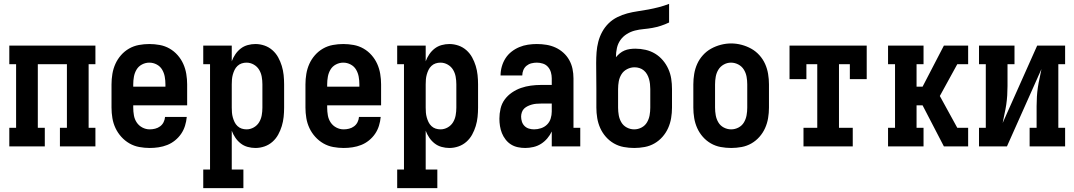

<svg xmlns="http://www.w3.org/2000/svg" viewBox="-20 -755 5540 990"><path d="M28 0V-96H63V-424H28V-520H472V-424H437V-96H472V0H289V-96H325V-424H175V-96H211V0Z M752 8Q725 8 698 3Q671 -2 647.5 -15.5Q624 -29 605.5 -49.5Q587 -70 575.5 -94.5Q564 -119 559.5 -146Q555 -173 555 -200V-320Q555 -347 559.5 -374Q564 -401 575 -425.5Q586 -450 604 -470.5Q622 -491 645.5 -504.5Q669 -518 696 -523Q723 -528 750 -528Q777 -528 804 -523Q831 -518 854.5 -504.5Q878 -491 896 -470.5Q914 -450 925 -425.5Q936 -401 940.5 -374Q945 -347 945 -320V-212H667V-200Q667 -180 670.5 -160Q674 -140 685 -123.5Q696 -107 714 -97.5Q732 -88 752 -88Q766 -88 780 -91.5Q794 -95 805.5 -103.5Q817 -112 823.5 -125Q830 -138 831 -152H943Q941 -129 934 -106.5Q927 -84 914 -65Q901 -46 882.5 -31Q864 -16 842.5 -7.5Q821 1 798 4.5Q775 8 752 8ZM667 -308H833V-320Q833 -340 829.5 -359.5Q826 -379 816 -396Q806 -413 788 -422.5Q770 -432 750 -432Q730 -432 712 -422.5Q694 -413 684 -396Q674 -379 670.5 -359.5Q667 -340 667 -320Z M1028 215V119H1063V-424H1028V-520H1175V-439Q1182 -458 1193.5 -475Q1205 -492 1221 -504.5Q1237 -517 1257 -522.5Q1277 -528 1297 -528Q1321 -528 1344 -520Q1367 -512 1385 -496Q1403 -480 1414.5 -459Q1426 -438 1433 -415Q1440 -392 1442.5 -368Q1445 -344 1445 -320V-200Q1445 -176 1442.5 -152Q1440 -128 1433 -105Q1426 -82 1414.5 -61Q1403 -40 1385 -24Q1367 -8 1344 0Q1321 8 1297 8Q1277 8 1257 2.5Q1237 -3 1221 -15.5Q1205 -28 1193.5 -45Q1182 -62 1175 -81V119H1235V215ZM1251 -88Q1271 -88 1288.5 -98Q1306 -108 1316 -124.5Q1326 -141 1329.5 -160.5Q1333 -180 1333 -200V-320Q1333 -340 1329.5 -359.5Q1326 -379 1316 -395.5Q1306 -412 1288.5 -422Q1271 -432 1251 -432Q1238 -432 1226 -428Q1214 -424 1204.5 -415Q1195 -406 1189.5 -394.5Q1184 -383 1180.5 -370.5Q1177 -358 1176 -345.5Q1175 -333 1175 -320V-200Q1175 -187 1176 -174.5Q1177 -162 1180.5 -149.5Q1184 -137 1189.5 -125.5Q1195 -114 1204.5 -105Q1214 -96 1226 -92Q1238 -88 1251 -88Z M1752 8Q1725 8 1698 3Q1671 -2 1647.5 -15.5Q1624 -29 1605.5 -49.5Q1587 -70 1575.5 -94.5Q1564 -119 1559.5 -146Q1555 -173 1555 -200V-320Q1555 -347 1559.5 -374Q1564 -401 1575 -425.5Q1586 -450 1604 -470.5Q1622 -491 1645.5 -504.5Q1669 -518 1696 -523Q1723 -528 1750 -528Q1777 -528 1804 -523Q1831 -518 1854.5 -504.5Q1878 -491 1896 -470.5Q1914 -450 1925 -425.5Q1936 -401 1940.5 -374Q1945 -347 1945 -320V-212H1667V-200Q1667 -180 1670.5 -160Q1674 -140 1685 -123.5Q1696 -107 1714 -97.5Q1732 -88 1752 -88Q1766 -88 1780 -91.5Q1794 -95 1805.5 -103.5Q1817 -112 1823.5 -125Q1830 -138 1831 -152H1943Q1941 -129 1934 -106.5Q1927 -84 1914 -65Q1901 -46 1882.5 -31Q1864 -16 1842.5 -7.5Q1821 1 1798 4.5Q1775 8 1752 8ZM1667 -308H1833V-320Q1833 -340 1829.5 -359.5Q1826 -379 1816 -396Q1806 -413 1788 -422.5Q1770 -432 1750 -432Q1730 -432 1712 -422.5Q1694 -413 1684 -396Q1674 -379 1670.5 -359.5Q1667 -340 1667 -320Z M2028 215V119H2063V-424H2028V-520H2175V-439Q2182 -458 2193.5 -475Q2205 -492 2221 -504.5Q2237 -517 2257 -522.5Q2277 -528 2297 -528Q2321 -528 2344 -520Q2367 -512 2385 -496Q2403 -480 2414.5 -459Q2426 -438 2433 -415Q2440 -392 2442.5 -368Q2445 -344 2445 -320V-200Q2445 -176 2442.5 -152Q2440 -128 2433 -105Q2426 -82 2414.5 -61Q2403 -40 2385 -24Q2367 -8 2344 0Q2321 8 2297 8Q2277 8 2257 2.5Q2237 -3 2221 -15.5Q2205 -28 2193.5 -45Q2182 -62 2175 -81V119H2235V215ZM2251 -88Q2271 -88 2288.5 -98Q2306 -108 2316 -124.5Q2326 -141 2329.5 -160.5Q2333 -180 2333 -200V-320Q2333 -340 2329.5 -359.5Q2326 -379 2316 -395.5Q2306 -412 2288.5 -422Q2271 -432 2251 -432Q2238 -432 2226 -428Q2214 -424 2204.5 -415Q2195 -406 2189.5 -394.5Q2184 -383 2180.5 -370.5Q2177 -358 2176 -345.5Q2175 -333 2175 -320V-200Q2175 -187 2176 -174.5Q2177 -162 2180.5 -149.5Q2184 -137 2189.5 -125.5Q2195 -114 2204.5 -105Q2214 -96 2226 -92Q2238 -88 2251 -88Z M2688 8Q2669 8 2650 4Q2631 0 2615 -10Q2599 -20 2587 -35.5Q2575 -51 2568 -68.5Q2561 -86 2558 -105Q2555 -124 2555 -143Q2555 -169 2561 -195Q2567 -221 2582.5 -242Q2598 -263 2620 -278Q2642 -293 2666.5 -301.5Q2691 -310 2717 -313.5Q2743 -317 2769 -317H2825V-351Q2825 -367 2820.5 -382.5Q2816 -398 2805.5 -410Q2795 -422 2779.5 -427Q2764 -432 2748 -432Q2734 -432 2720 -428.5Q2706 -425 2695 -416Q2684 -407 2678.5 -393.5Q2673 -380 2673 -366H2561Q2561 -389 2567.5 -412Q2574 -435 2586.5 -454.5Q2599 -474 2617.5 -488.5Q2636 -503 2657.5 -512Q2679 -521 2702 -524.5Q2725 -528 2748 -528Q2773 -528 2797.5 -524Q2822 -520 2844 -510Q2866 -500 2884.5 -483.5Q2903 -467 2915 -445.5Q2927 -424 2932 -400Q2937 -376 2937 -351V-96H2972V0H2825V-77Q2816 -58 2802 -41.5Q2788 -25 2770 -13.5Q2752 -2 2730.5 3Q2709 8 2688 8ZM2734 -88Q2752 -88 2770 -94Q2788 -100 2801 -113Q2814 -126 2819.5 -144Q2825 -162 2825 -180V-221H2769Q2757 -221 2745.5 -220Q2734 -219 2723 -216Q2712 -213 2701.5 -208Q2691 -203 2683 -195.5Q2675 -188 2671 -176.5Q2667 -165 2667 -154Q2667 -141 2671 -128Q2675 -115 2684.5 -105.5Q2694 -96 2707 -92Q2720 -88 2734 -88Z M3250 8Q3223 8 3196 3Q3169 -2 3145.5 -15.5Q3122 -29 3104 -49.5Q3086 -70 3075 -94.5Q3064 -119 3059.5 -146Q3055 -173 3055 -200V-296Q3055 -330 3054.5 -363.5Q3054 -397 3054 -430Q3054 -458 3056 -485.5Q3058 -513 3065 -540Q3072 -567 3085.5 -591.5Q3099 -616 3118.5 -635Q3138 -654 3163 -666.5Q3188 -679 3214.5 -686Q3241 -693 3268.5 -697Q3296 -701 3323 -706Q3350 -711 3377 -718Q3404 -725 3430 -735V-639Q3409 -629 3387.5 -622Q3366 -615 3343.5 -611Q3321 -607 3298.5 -605Q3276 -603 3254 -597.5Q3232 -592 3212 -579.5Q3192 -567 3179 -548.5Q3166 -530 3161 -507.5Q3156 -485 3156 -462Q3156 -462 3156 -461.5Q3156 -461 3156 -460Q3165 -471 3176 -480Q3187 -489 3200 -494.5Q3213 -500 3227.5 -502Q3242 -504 3256 -504Q3283 -504 3309 -498Q3335 -492 3357.5 -478.5Q3380 -465 3397.5 -444.5Q3415 -424 3426 -399.5Q3437 -375 3441 -349Q3445 -323 3445 -296V-200Q3445 -173 3440.5 -146Q3436 -119 3425 -94.5Q3414 -70 3396 -49.5Q3378 -29 3354.5 -15.5Q3331 -2 3304 3Q3277 8 3250 8ZM3250 -88Q3270 -88 3288 -97.5Q3306 -107 3316 -124Q3326 -141 3329.5 -160.5Q3333 -180 3333 -200V-296Q3333 -309 3331.5 -322Q3330 -335 3326.5 -347.5Q3323 -360 3316.5 -371.5Q3310 -383 3300 -391.5Q3290 -400 3277.5 -404Q3265 -408 3252 -408Q3232 -408 3213.5 -398.5Q3195 -389 3184.5 -372Q3174 -355 3170.5 -335.5Q3167 -316 3167 -296V-200Q3167 -180 3170.5 -160.5Q3174 -141 3184 -124Q3194 -107 3212 -97.5Q3230 -88 3250 -88Z M3750 8Q3723 8 3696 3Q3669 -2 3645.5 -15.5Q3622 -29 3604 -49.5Q3586 -70 3575 -94.5Q3564 -119 3559.5 -146Q3555 -173 3555 -200V-320Q3555 -347 3559.5 -374Q3564 -401 3575 -425.5Q3586 -450 3604.5 -470.5Q3623 -491 3646.5 -504Q3670 -517 3696.5 -524Q3723 -531 3750 -531Q3777 -531 3803.5 -524Q3830 -517 3853.5 -504Q3877 -491 3895.5 -470.5Q3914 -450 3925 -425.5Q3936 -401 3940.5 -374Q3945 -347 3945 -320V-200Q3945 -173 3940.5 -146Q3936 -119 3925 -94.5Q3914 -70 3896 -49.5Q3878 -29 3854.5 -15.5Q3831 -2 3804 3Q3777 8 3750 8ZM3750 -88Q3770 -88 3788 -97.5Q3806 -107 3816 -124Q3826 -141 3829.5 -160.5Q3833 -180 3833 -200V-320Q3833 -340 3829.5 -359.5Q3826 -379 3815.5 -396Q3805 -413 3787 -422.5Q3769 -432 3749 -432Q3729 -432 3711.5 -422Q3694 -412 3684 -395.5Q3674 -379 3670.5 -359.5Q3667 -340 3667 -320V-200Q3667 -180 3670.5 -160.5Q3674 -141 3684 -124Q3694 -107 3712 -97.5Q3730 -88 3750 -88Z M4123 0V-96H4194V-424H4138V-347H4051V-520H4449V-347H4362V-424H4306V-96H4377V0Z M4559 0V-96H4595V-424H4559V-520H4742V-424H4706V-308H4737L4847 -520H4972V-424H4916L4826 -260L4916 -96H4972V0H4847L4737 -212H4706V-96H4742V0Z M5028 0V-96H5063V-424H5028V-520H5211V-424H5175V-312Q5175 -288 5173.5 -263.5Q5172 -239 5168.5 -215.5Q5165 -192 5159.5 -168Q5154 -144 5150 -121L5328 -520H5472V-424H5437V-96H5472V0H5289V-96H5325V-208Q5325 -232 5326.5 -256.5Q5328 -281 5331.5 -304.5Q5335 -328 5340.5 -352Q5346 -376 5350 -399L5172 0Z"/></svg>

Font: Iosevka Gothic
Style: Bold
Weight: 700
Monospace: yes
Designer: Belleve Invis
Foundry: Belleve Invis
Version: Version 15.5.1; ttfautohint (v1.8.4)